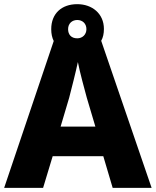

<svg xmlns="http://www.w3.org/2000/svg" viewBox="-20 -902 748 922"><path d="M521 0H708L466 -706C475 -722 479 -741 479 -763C479 -837 422 -882 351 -882C276 -882 226 -837 226 -762C226 -740 230 -721 238 -705L0 0H187L233 -152H476ZM351 -718C322 -718 307 -736 307 -762C307 -789 326 -806 351 -806C376 -806 395 -789 395 -762C395 -736 376 -718 351 -718ZM397 -432 438 -294H271L312 -432C323 -474 344 -557 354 -604C362 -560 388 -465 397 -432Z"/></svg>

Font: Noto Sans Lao UI ExtBd
Style: Regular
Weight: 800
Designer: Monotype Design Team
Foundry: Monotype Imaging Inc.
Version: Version 2.000